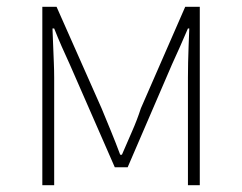

<svg xmlns="http://www.w3.org/2000/svg" viewBox="-20 -547 714 567"><path d="M105 0V-527H147L280 -227Q294 -193 308 -159Q322 -125 335 -90H340Q355 -125 370 -159Q385 -193 396 -227L527 -527H570V0H535V-318Q535 -338 535.5 -362Q536 -386 537 -412Q538 -438 539 -463H535Q523 -435 511.5 -409Q500 -383 488 -357L357 -53H319L186 -357Q174 -383 162.5 -409Q151 -435 140 -463H135Q136 -438 137 -412Q138 -386 139 -362Q140 -338 140 -318V0Z"/></svg>

Font: Noto Sans KR Thin
Style: Regular
Weight: 100
Designer: Ryoko NISHIZUKA 西塚涼子 (kana, bopomofo & ideographs); Paul D. Hunt (Latin, Greek & Cyrillic); Sandoll Communications 산돌커뮤니
Foundry: Adobe
Version: Version 2.004-H2;hotconv 1.0.118;makeotfexe 2.5.65603